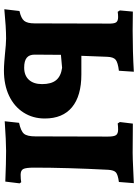

<svg xmlns="http://www.w3.org/2000/svg" viewBox="118 -808 701 977"><g transform="rotate(90 468.5 -319.5)"><path d="M258 6Q202 0 176 0Q120 0 27 9L36 -68Q73 -76 86 -92Q99 -108 99 -145L100 -518Q101 -549 94 -559.5Q87 -570 67 -570Q54 -570 40 -568L33 -579L39 -645Q72 -644 136 -644Q243 -644 345 -650L340 -574Q298 -569 284 -557.5Q270 -546 269 -514L264 -383H359Q468 -383 525.5 -335.5Q583 -288 583 -197Q583 -136 552.5 -88.5Q522 -41 467 -15Q412 11 339 11Q319 11 293.5 9Q268 7 258 6ZM605 -66Q647 -75 660.5 -91Q674 -107 674 -149L675 -518Q675 -549 667.5 -559.5Q660 -570 639 -570Q624 -570 608 -568L601 -579L609 -645L757 -644Q784 -644 846 -647L912 -650L906 -574Q869 -569 857.5 -559Q846 -549 844 -520Q833 -307 833 -143Q833 -101 840 -87.5Q847 -74 869 -74Q892 -74 907 -77L913 -69L904 4Q806 0 748 0Q700 0 597 7ZM408 -183Q408 -230 388 -254.5Q368 -279 325 -285L259 -279L258 -145Q258 -118 274 -105Q290 -92 324 -92Q364 -92 386 -116Q408 -140 408 -183Z"/></g></svg>

Font: Alegreya ExtraBold
Style: Regular
Weight: 800
Designer: Juan Pablo del Peral
Foundry: Huerta Tipografica
Version: Version 2.007; ttfautohint (v1.6)